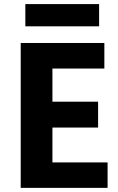

<svg xmlns="http://www.w3.org/2000/svg" viewBox="-20 -908 572 928"><path d="M102.5 -888.2H459V-780.8H102.5ZM80.1 -700.2H484.4V-576.7H233.4V-416.5H454.1V-291.5H233.4V-123H500V0H80.1Z"/></svg>

Font: Selawik
Style: Bold
Weight: 700
Designer: Aaron Bell
Foundry: Microsoft Corporation
Version: Version 1.01